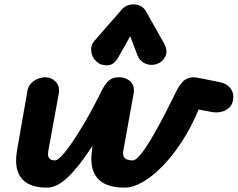

<svg xmlns="http://www.w3.org/2000/svg" viewBox="-20 -855 1090 881"><path d="M195 6Q141 6 107 -13.2Q73 -32.5 60.8 -70.5Q48.5 -108.5 58 -164.5L106 -439Q111.5 -468.5 136.8 -484.5Q162 -500.5 186.5 -500.5Q215.5 -500.5 235.5 -480.2Q255.5 -460 249.5 -424.5L202 -164.5Q197.5 -140 205.5 -129.5Q213.5 -119 232 -119Q241.5 -119 257.5 -134.2Q273.5 -149.5 294.5 -178Q315.5 -206.5 340.2 -246Q365 -285.5 392 -334.2Q419 -383 446.5 -439Q462.5 -470.5 479.8 -485.5Q497 -500.5 526 -500.5Q558.5 -500.5 579 -480.2Q599.5 -460 593 -424.5L546 -164.5Q543 -148 547.2 -138Q551.5 -128 562.2 -123.5Q573 -119 588.5 -119Q599.5 -119 614.5 -134.2Q629.5 -149.5 648.8 -178Q668 -206.5 690.2 -246Q712.5 -285.5 737.8 -334.2Q763 -383 790.5 -439Q806.5 -470.5 824.2 -485.5Q842 -500.5 871 -500.5Q873.5 -500.5 881 -499.2Q888.5 -498 912 -493.5Q935.5 -489 986.5 -478.5Q1018 -472.5 1034.2 -453.8Q1050.5 -435 1050.5 -411.5Q1050.5 -370 1019.8 -351.8Q989 -333.5 946.5 -342L891.5 -352.5L888 -344Q855 -267 813 -202.8Q771 -138.5 725 -91.8Q679 -45 634.2 -19.5Q589.5 6 551 6Q494 6 458 -13.2Q422 -32.5 408 -70.5Q394 -108.5 402 -164.5L404.5 -185.5Q373 -138 345 -102Q317 -66 291.8 -42Q266.5 -18 242.5 -6Q218.5 6 195 6ZM697 -560.5Q670 -552.5 645.2 -564Q620.5 -575.5 611 -600.5L577.5 -689L523.5 -593Q503.5 -556.5 473.5 -555.2Q443.5 -554 422 -573Q401.5 -592.5 398.5 -620Q395.5 -647.5 414 -668.5L538.5 -811Q549.5 -823.5 563.2 -829.2Q577 -835 591 -835Q608 -835 623.8 -828Q639.5 -821 650 -802.5L731.5 -658Q752 -621.5 738.2 -595.2Q724.5 -569 697 -560.5Z"/></svg>

Font: Edu VIC WA NT Hand
Style: Regular
Weight: 400
Designer: Tina and Corey Anderson, Eben Sorkin, Mirko Velimirovic
Foundry: Google for Education
Version: Version 1.000